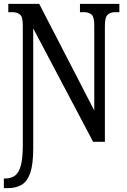

<svg xmlns="http://www.w3.org/2000/svg" viewBox="-21 -734 656 994"><path d="M-1 240V190H5Q37 190 57 175Q77 160 87 122.5Q97 85 97 18V-604Q97 -647 82 -659Q67 -671 43 -671H22V-714H182L467 -162V-604Q467 -647 452.5 -659Q438 -671 415 -671H393V-714H597V-671H575Q551 -671 536.5 -658Q522 -645 522 -600V0H461L151 -587V33Q151 117 135.5 161.5Q120 206 90.5 223Q61 240 20 240Z"/></svg>

Font: Noto Serif ExtraCondensed Medium
Style: Regular
Weight: 500
Width: 2
Designer: Monotype Design Team
Foundry: Monotype Imaging Inc.
Version: Version 2.015